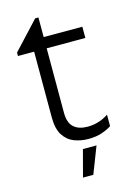

<svg xmlns="http://www.w3.org/2000/svg" viewBox="-123 -693 653 943"><g transform="rotate(-15 203.5 -222.0)"><path d="M371.9 -23.2Q354.3 -11 324.4 -0.4Q294.6 10.3 252.7 10.3Q215.8 10.3 182.3 -2.4Q148.8 -15.1 127.6 -47.5Q106.3 -80 106.3 -140.4V-472.9H24.1V-490.4L153.6 -629.7H170.1V-530H366.7V-472.9H170.1V-144.9Q170.1 -94.4 195.1 -71.6Q220.1 -48.9 265.4 -48.9Q298.4 -48.9 326 -58.7Q353.6 -68.6 371.9 -81.5ZM283.1 51 230.5 186.6H178L213.9 51Z"/></g></svg>

Font: Roundo Variable
Style: Regular
Weight: 200
Designer: Shiva Nallaperumal
Foundry: Indian Type Foundry
Version: Version 2.000